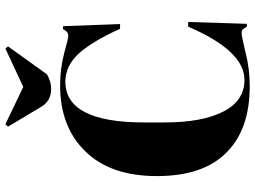

<svg xmlns="http://www.w3.org/2000/svg" viewBox="-140 -820 969 730"><g transform="rotate(-90 345.0 -454.5)"><path d="M400 -691C441 -691 477 -673 509 -638C540 -602 571 -550 601 -483C601 -483 619 -483 619 -483C619 -483 611 -700 611 -700C611 -700 600 -700 600 -700C600 -700 600 -700 600 -700C596 -693 592 -688 589 -685C586 -682 581 -680 574 -680C567 -680 545 -685 506 -696C467 -706 427 -711 386 -711C386 -711 386 -711 386 -711C281 -711 197 -679 135 -615C72 -551 41 -460 41 -343C41 -225 71 -137 131 -78C190 -19 274 10 383 10C383 10 383 10 383 10C426 10 469 5 511 -6C553 -16 577 -21 584 -21C590 -21 595 -20 598 -17C601 -14 605 -8 609 -1C609 -1 620 -1 620 -1C620 -1 627 -224 627 -224C627 -224 609 -224 609 -224C609 -224 609 -224 609 -224C548 -81 480 -10 407 -10C407 -10 407 -10 407 -10C354 -10 313 -37 286 -91C259 -144 245 -218 245 -313C245 -313 245 -392 245 -392C245 -392 245 -392 245 -392C245 -591 297 -691 400 -691C400 -691 400 -691 400 -691ZM526 -919C526 -919 380 -851 380 -851C380 -851 238 -919 238 -919C238 -919 229 -909 229 -909C229 -909 303 -785 303 -785C303 -785 303 -785 303 -785C318 -758 342 -745 373 -745C373 -745 373 -745 373 -745C391 -745 409 -750 428 -761C428 -761 534 -909 534 -909C534 -909 526 -919 526 -919Z"/></g></svg>

Font: Abril Fatface Utterance
Style: Regular
Weight: 500
Designer: Veronika Burian, Jos Scaglione
Foundry: TypeTogether
Version: ""